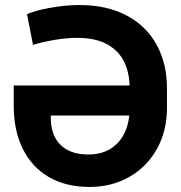

<svg xmlns="http://www.w3.org/2000/svg" viewBox="-20 -737 722 767"><path d="M647 -381.3V-308.2Q647.6 -216.6 608.1 -144.2Q568.5 -71.9 498 -31.1Q427.4 9.8 336.9 9.8Q243.3 9.8 175.5 -29.6Q107.7 -68.9 71.3 -141.9Q34.8 -214.8 34.8 -315.9V-395.7H538.7V-275.4H182.9V-261.3Q183.5 -218.9 200.4 -187.1Q217.3 -155.3 250.6 -137.5Q283.9 -119.8 332 -119.8Q386.3 -119.8 423.4 -143.9Q460.6 -168 479.6 -210.4Q498.5 -252.9 497.9 -308.2V-381.3Q498.5 -442.1 476.9 -488.1Q455.2 -534 408.2 -559.9Q361.3 -585.8 288.4 -585.8Q247.2 -585.8 199.1 -577.8Q151.1 -569.7 111.9 -557.9L87.9 -680.2Q106 -689 139.4 -697.3Q172.7 -705.6 214.6 -711.2Q256.5 -716.8 298.1 -716.8Q407.7 -716.8 486.6 -674.8Q565.5 -632.7 606.5 -556.7Q647.6 -480.7 647 -381.3Z"/></svg>

Font: Pretendard GOV Variable
Style: Regular
Weight: 400
Designer: Base glyphs from Inter by Rasmus Andersson; Hangul glyphs from Noto Sans CJK(Source Han Sans) by Jang Soo-young and Kang
Foundry: Kil Hyung-jin
Version: Version 1.307;Glyphs 3.2 (3192)